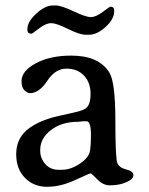

<svg xmlns="http://www.w3.org/2000/svg" viewBox="-20 -680 553 711"><path d="M128.9 -125V-122.1Q128.9 -93.8 147.7 -72.5Q166.5 -51.3 196.3 -51.3H209Q243.7 -51.3 279.1 -76.2Q314.5 -101.1 314.5 -131.8Q315.4 -138.7 315.4 -141.1L315.9 -147V-153.3L316.4 -156.2Q316.4 -162.1 316.4 -168L316.9 -177.2Q316.9 -231 300.8 -231H288.6L269.5 -229Q208 -229 168.5 -198.2Q128.9 -167.5 128.9 -125ZM175.8 -659.7H187.5Q206.5 -659.7 252.2 -638.2Q297.9 -616.7 316.4 -616.7Q335 -616.7 360.6 -636Q386.2 -655.3 388.2 -655.3Q402.8 -655.3 402.8 -641.6V-637.7Q402.8 -609.4 371.1 -580.3Q339.4 -551.3 309.6 -551.3H297.9Q274.9 -551.3 231.9 -572.8Q189 -594.2 169.4 -594.2Q149.9 -594.2 124.5 -574.7Q99.1 -555.2 96.7 -555.2Q81.5 -555.2 81.5 -568.8V-572.8Q81.5 -599.6 114.3 -629.6Q147 -659.7 175.8 -659.7ZM244.1 -474.1Q344.7 -474.1 384.3 -412.6Q407.2 -377.4 407.2 -234.9Q407.2 -92.3 414.8 -75.4Q422.4 -58.6 448.2 -52.2Q474.1 -45.9 474.1 -30.8Q474.1 -20 458.5 -10.7Q429.2 6.3 386.2 6.3Q361.8 6.3 340.3 -15.9Q318.8 -38.1 315.4 -38.1Q312 -38.1 258.3 -13.2Q204.6 11.7 154.5 11.7Q104.5 11.7 72.3 -21.5Q40 -54.7 40 -108.2Q40 -161.6 74.7 -194.1Q109.4 -226.6 176.8 -245.6Q188.5 -249 236.3 -259.3Q284.2 -269.5 295.9 -277.3Q315.4 -290 315.4 -332Q315.4 -374 291.3 -399.9Q267.1 -425.8 225.8 -425.8Q184.6 -425.8 154.8 -380.4Q125 -335 90.3 -335Q82 -335 70.8 -345.5Q59.6 -356 59.6 -378.9Q59.6 -417 112.5 -445.6Q165.5 -474.1 244.1 -474.1Z"/></svg>

Font: Averia Serif Libre Light
Style: Regular
Weight: 300
Version: Version 1.002